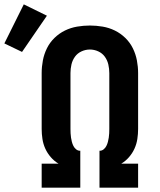

<svg xmlns="http://www.w3.org/2000/svg" viewBox="-112 -860 732 880"><path d="M79 0V-110H156Q136 -122 120.5 -140Q105 -158 95.5 -179Q86 -200 82.5 -223Q79 -246 79 -269V-525Q79 -554 84.5 -583Q90 -612 103 -638.5Q116 -665 137.5 -686Q159 -707 185.5 -720Q212 -733 241.5 -738Q271 -743 300 -743Q329 -743 358.5 -738Q388 -733 414.5 -720Q441 -707 462.5 -686Q484 -665 497 -638.5Q510 -612 515.5 -583Q521 -554 521 -525V-269Q521 -246 517.5 -223Q514 -200 504.5 -179Q495 -158 479.5 -140Q464 -122 444 -110H521V0H344V-169H345Q355 -169 363 -175.5Q371 -182 375.5 -191Q380 -200 382.5 -209.5Q385 -219 386.5 -229Q388 -239 388.5 -249Q389 -259 389 -269V-525Q389 -545 384.5 -564.5Q380 -584 368.5 -600Q357 -616 338.5 -624.5Q320 -633 300 -633Q280 -633 261.5 -624.5Q243 -616 231.5 -600Q220 -584 215.5 -564.5Q211 -545 211 -525V-269Q211 -259 211.5 -249Q212 -239 213.5 -229Q215 -219 217.5 -209.5Q220 -200 224.5 -191Q229 -182 237 -175.5Q245 -169 255 -169H256V0ZM-11 -622 -92 -661 -3 -840 103 -788Z"/></svg>

Font: Iosevka Curly XBdEx
Style: Regular
Weight: 800
Width: 7
Monospace: yes
Designer: Belleve Invis
Foundry: Belleve Invis
Version: Version 11.1.0; ttfautohint (v1.8.3)